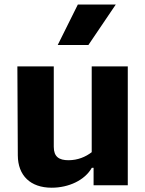

<svg xmlns="http://www.w3.org/2000/svg" viewBox="-20 -842 660 873"><path d="M59 -540 61 -135.5C61.5 -44 118 11.5 215 11.5C292.5 11.5 365.5 -22.5 397.5 -79H405.5V0.5H561V-540H397V-150C369 -128.5 333.5 -113.5 291.5 -113.5C248.5 -113.5 224.5 -129 224.5 -174.5V-540ZM242.5 -637.5 334 -821.5H506.5L382 -637.5Z"/></svg>

Font: Monaspace Argon ExtraBold
Style: Bold
Weight: 800
Designer: Riley Cran & the Lettermatic Team
Foundry: Lettermatic
Version: Version 1.000 (Monaspace Argon)